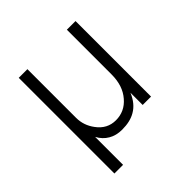

<svg xmlns="http://www.w3.org/2000/svg" viewBox="-176 -657 934 934"><g transform="rotate(-45 291.5 -190.0)"><path d="M478.5 -518.6H418.9V-210.9Q418.9 -132.8 377 -85Q336.9 -38.1 276.4 -38.1Q216.8 -38.1 179.7 -88.9Q147.5 -131.8 147.5 -183.6V-518.6H87.9V139.6H147.5V-52.7Q165 -19.5 195.3 -2Q224.6 15.6 265.6 15.6Q321.3 15.6 357.4 -5.9Q398.4 -29.3 420.9 -83V1H478.5Z"/></g></svg>

Font: Dotum
Style: Regular
Weight: 400
Version: Version 2.21